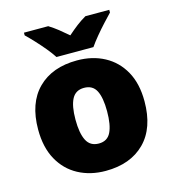

<svg xmlns="http://www.w3.org/2000/svg" viewBox="-114 -860 865 963"><g transform="rotate(-15 318.5 -378.0)"><path d="M594.2 -277.8Q594.2 -139.2 520 -64.7Q445.8 9.8 316.9 9.8Q237.3 9.8 175 -23.7Q112.8 -57.1 77.4 -121.3Q42 -185.5 42 -277.8Q42 -415 116.2 -489Q190.4 -563 319.8 -563Q399.4 -563 461.4 -529.8Q523.4 -496.6 558.8 -433.1Q594.2 -369.6 594.2 -277.8ZM235.8 -277.8Q235.8 -207 254.9 -169.4Q273.9 -131.8 318.8 -131.8Q363.3 -131.8 381.6 -169.4Q399.9 -207 399.9 -277.8Q399.9 -348.6 381.3 -384.8Q362.8 -420.9 317.9 -420.9Q274.4 -420.9 255.1 -384.8Q235.8 -348.6 235.8 -277.8ZM225.1 -606Q210.4 -628.9 188 -656Q165.5 -683.1 141.8 -708.5Q118.2 -733.9 99.1 -752V-766.1H225.1Q251.5 -749.5 272.7 -732.7Q293.9 -715.8 320.3 -692.9Q346.2 -715.8 369.1 -733.4Q392.1 -751 418 -766.1H542V-752Q525.4 -734.9 502 -709.5Q478.5 -684.1 455.6 -656.5Q432.6 -628.9 417 -606Z"/></g></svg>

Font: Open Sans ExtraBold
Style: Regular
Weight: 800
Designer: Monotype Design Team
Foundry: Monotype Imaging Inc.
Version: Version 3.003; ttfautohint (v1.8.4)